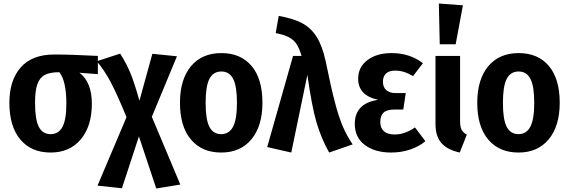

<svg xmlns="http://www.w3.org/2000/svg" viewBox="-20 -846 3216 1085"><path d="M533 -427 429 -435Q499 -382 499 -260Q499 -133 436.5 -58.5Q374 16 266 16Q157 16 95 -57.5Q33 -131 33 -265Q33 -392 97 -465Q161 -538 287 -538Q383 -538 533 -530ZM355 -260Q355 -389 315 -438Q262 -438 233 -422.5Q204 -407 191 -370Q178 -333 178 -265Q178 -170 199.5 -129Q221 -88 266 -88Q311 -88 333 -129Q355 -170 355 -260Z M999 197 863 219 765 -75 669 218 531 203 695 -184Q642 -313 606 -381Q570 -449 527 -500L659 -543Q693 -490 715.5 -436.5Q738 -383 768 -277L841 -542L980 -528L838 -186Z M1463 -265Q1463 -134 1401 -59Q1339 16 1230 16Q1121 16 1059 -57.5Q997 -131 997 -265Q997 -397 1059 -471.5Q1121 -546 1231 -546Q1340 -546 1401.5 -473.5Q1463 -401 1463 -265ZM1142 -265Q1142 -170 1163.5 -129Q1185 -88 1230 -88Q1275 -88 1297 -130Q1319 -172 1319 -265Q1319 -359 1297.5 -400.5Q1276 -442 1231 -442Q1185 -442 1163.5 -400.5Q1142 -359 1142 -265Z M1821 -497Q1850 -354 1872 -270Q1894 -186 1917 -132Q1940 -78 1973 -30L1840 16Q1795 -64 1768.5 -154.5Q1742 -245 1717 -423L1626 16L1490 -15L1636 -530H1684Q1672 -572 1656 -596.5Q1640 -621 1612.5 -635.5Q1585 -650 1538 -659L1555 -756Q1636 -742 1686.5 -715.5Q1737 -689 1769.5 -637.5Q1802 -586 1821 -497Z M2370 -489 2314 -416Q2287 -432 2263 -439.5Q2239 -447 2212 -447Q2180 -447 2162 -431Q2144 -415 2144 -384Q2144 -354 2162.5 -337Q2181 -320 2215 -320H2273L2259 -227H2209Q2166 -227 2147.5 -209.5Q2129 -192 2129 -156Q2129 -123 2149.5 -104.5Q2170 -86 2210 -86Q2239 -86 2266.5 -95.5Q2294 -105 2325 -126L2384 -48Q2348 -18 2298 -1Q2248 16 2190 16Q2099 16 2042 -26.5Q1985 -69 1985 -146Q1985 -262 2117 -282Q2004 -306 2004 -401Q2004 -467 2056.5 -506.5Q2109 -546 2193 -546Q2295 -546 2370 -489Z M2580 -160Q2580 -129 2588.5 -113Q2597 -97 2618 -85L2578 16Q2509 1 2475 -37Q2441 -75 2441 -145V-530H2580ZM2596 -816 2555 -596H2465L2460 -826Z M3143 -265Q3143 -134 3081 -59Q3019 16 2910 16Q2801 16 2739 -57.5Q2677 -131 2677 -265Q2677 -397 2739 -471.5Q2801 -546 2911 -546Q3020 -546 3081.5 -473.5Q3143 -401 3143 -265ZM2822 -265Q2822 -170 2843.5 -129Q2865 -88 2910 -88Q2955 -88 2977 -130Q2999 -172 2999 -265Q2999 -359 2977.5 -400.5Q2956 -442 2911 -442Q2865 -442 2843.5 -400.5Q2822 -359 2822 -265Z"/></svg>

Font: Fira Sans Condensed SemiBold
Style: Regular
Weight: 600
Width: 3
Designer: bBox Type GmbH & Carrois Corporate GbR & Edenspiekermann AG
Foundry: bBox Type GmbH & Carrois Corporate GbR & Edenspiekermann AG
Version: Version 4.301